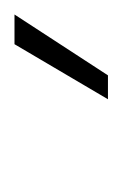

<svg xmlns="http://www.w3.org/2000/svg" viewBox="28 -788 169 265"><g transform="rotate(-90 112.5 -655.5)"><path d="M141 -591 225 -720H184L108 -591Z"/></g></svg>

Font: Fixel Text 20240404 ExtraLight
Style: Italic
Weight: 200
Width: 4
Italic angle: -10°
Designer: AlfaBravo + MacPaw
Foundry: Kyrylo Tkachov, Marchela Mozhyna, Serhii Makarenko, Maria Weinstein, Zakhar Kryvoshyya
Version: Version 1.211;Glyphs 3.2 (3225)